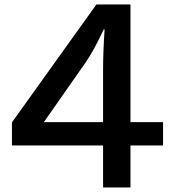

<svg xmlns="http://www.w3.org/2000/svg" viewBox="-20 -810 800 855"><path d="M409.2 -790H561V-266.1H706.1V-162.1H561V24.9H439V-162.1H33.2V-265.1ZM439 -266.1V-498Q439 -577.6 445.8 -679.2H441.9Q394.5 -578.6 360.8 -531.2L175.3 -266.1Z"/></svg>

Font: FORM UDPGothic
Style: Bold
Weight: 700
Foundry: Pronama LLC
Version: Version 1.051